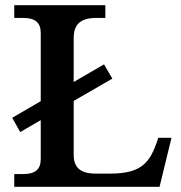

<svg xmlns="http://www.w3.org/2000/svg" viewBox="-20 -720 697 740"><path d="M27 -266 58 -211 137 -257V-107C137 -67 116 -49 68 -49H35V0H595L641 -189H590L585 -173C558 -99 530 -51 407 -51H349C290 -51 264 -74 264 -124V-331L413 -417L381 -472L264 -404V-573C264 -627 291 -651 353 -651H386V-700H35V-651H68C116 -651 137 -633 137 -593V-330Z"/></svg>

Font: LT Superior Serif Semibold
Style: Regular
Weight: 600
Designer: Daniel Lyons
Foundry: LyonsType
Version: Version 2.120;FEAKit 1.0